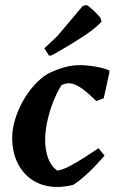

<svg xmlns="http://www.w3.org/2000/svg" viewBox="-20 -730 475 762"><path d="M208 12Q154.1 12 113.5 -12.5Q72.9 -37 50.7 -81.4Q28.4 -125.8 28.4 -183.9Q28.4 -216.8 39.1 -253.5Q49.8 -290.3 69.1 -325.5Q88.4 -360.7 114.2 -390.1Q140.1 -419.4 170.4 -437.7Q206 -454.7 236 -463.1Q266 -471.5 299.2 -471.5Q316 -471.5 338.1 -468.7Q360.1 -465.9 381.2 -461.2Q402.3 -456.4 414.2 -449.9V-442.4L391.6 -340L361.8 -329Q344.2 -346.8 325.8 -362.7Q307.4 -378.6 289 -388.9Q270.6 -399.1 252.7 -399.6Q246 -399.6 239.2 -397.7Q232.4 -395.9 224.5 -392.8Q205.9 -363.6 191 -325.8Q176.2 -288.1 167.7 -248.5Q159.2 -208.9 159.2 -173.4Q159.2 -136.4 170.2 -104.4Q181.2 -72.4 206.3 -53.2Q226.2 -54.8 255.3 -70.1Q284.3 -85.3 315.5 -105.3Q346.8 -125.2 371 -141.7L394.9 -112.6Q381 -96.2 360.1 -73.9Q339.2 -51.6 315.8 -30.8Q292.4 -9.9 270.5 3.8Q254.9 7.4 239.3 9.7Q223.7 12 208 12ZM174.9 -508.8 155.9 -538.2 207.2 -586.3 308.4 -706.4 322.9 -710Q331.6 -706.7 347.9 -691.6Q364.2 -676.4 378.3 -660.1L383.1 -644.4Q374.1 -633.9 357.6 -620Q341 -606 316.6 -589.7Q292.1 -573.3 259.7 -553.6Q227.3 -533.9 186.1 -510.8Z"/></svg>

Font: Labrada
Style: Italic
Weight: 400
Italic angle: -7°
Designer: Mercedes Jáuregui
Foundry: Omnibus-Type Team
Version: Version 1.000